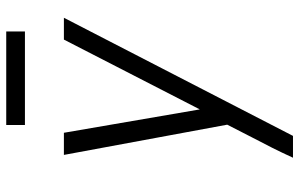

<svg xmlns="http://www.w3.org/2000/svg" viewBox="-192 -563 960 616"><g transform="rotate(-90 288.0 -255.0)"><path d="M90 205H160L539 -530H469L245 -94L170 -530H99L196 -6L155 74Q138 106 121.5 139Q105 172 90 205ZM195 -655H495V-715H195Z"/></g></svg>

Font: Iosevka Sparkle Light Oblique
Style: Regular
Weight: 300
Italic angle: -9°
Designer: Belleve Invis
Foundry: Belleve Invis
Version: Version 4.5.0; ttfautohint (v1.8.3)